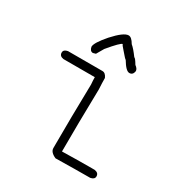

<svg xmlns="http://www.w3.org/2000/svg" viewBox="-154 -759 808 859"><g transform="rotate(30 250.0 -330.0)"><path d="M63.5 -453.6H241.2Q257.3 -453.6 266.6 -432.1Q266.6 -408.2 268.6 -373.5Q264.6 -191.4 264.6 -51.3H266.6Q353 -53.2 401.4 -53.2H432.6Q454.1 -49.8 454.1 -31.7Q454.1 -16.1 432.6 -12.2H422.9Q359.4 -12.2 254.9 -10.3Q223.6 -23.9 223.6 -45.4V-61Q223.6 -196.3 227.5 -375.5Q225.6 -397 225.6 -412.6H63.5Q42 -416 42 -434.1Q42 -449.7 63.5 -453.6ZM263.7 -650.4Q279.3 -650.4 294.9 -623Q310.5 -610.4 334 -578.1Q339.4 -578.1 355.5 -550.8Q371.1 -539.6 371.1 -527.3Q367.7 -505.9 349.6 -505.9Q332 -505.9 306.6 -548.8Q303.7 -548.8 277.3 -580.1Q259.8 -599.1 259.8 -603.5Q249.5 -603.5 199.2 -543L177.7 -505.9L164.1 -502Q148.4 -502 144.5 -523.4Q144.5 -543.9 189.5 -595.7Q238.8 -650.4 263.7 -650.4Z"/></g></svg>

Font: CEF Fonts CJK Mono
Style: Regular
Weight: 400
Designer: PartyBoss (派对大魔王)
Version: Release 2.25